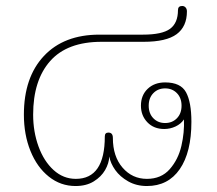

<svg xmlns="http://www.w3.org/2000/svg" viewBox="-20 -613 727 643"><path d="M60 -229Q60 -354 127 -425.5Q194 -497 313 -497H459Q523 -497 549.5 -516.5Q576 -536 576 -579Q576 -593 590 -593Q597 -593 601.5 -588Q606 -583 606 -575Q606 -524 571.5 -498.5Q537 -473 461 -473H320Q205 -473 148 -408.5Q91 -344 91 -229Q91 -172 109 -122.5Q127 -73 159.5 -43.5Q192 -14 234 -14Q331 -14 331 -156Q331 -169 343 -169Q358 -169 358 -151Q358 -89 390.5 -51.5Q423 -14 472 -14Q520 -14 548.5 -46.5Q577 -79 587.5 -124.5Q598 -170 596 -213Q586 -198 568 -189.5Q550 -181 530 -181Q495 -181 473.5 -203.5Q452 -226 452 -259Q452 -294 474.5 -315.5Q497 -337 533 -337Q585 -337 603 -304Q621 -271 621 -205Q621 -103 582 -46.5Q543 10 472 10Q437 10 409.5 -5.5Q382 -21 366 -43.5Q350 -66 346 -89Q345 -66 332 -43.5Q319 -21 294 -5.5Q269 10 233 10Q183 10 143.5 -21.5Q104 -53 82 -107.5Q60 -162 60 -229ZM588 -259Q588 -285 572.5 -301Q557 -317 533 -317Q509 -317 493.5 -301Q478 -285 478 -259Q478 -233 493.5 -217Q509 -201 533 -201Q557 -201 572.5 -217Q588 -233 588 -259Z"/></svg>

Font: Maitree ExtraLight
Style: Regular
Weight: 250
Designer: CadsonDemak Team
Foundry: CadsonDemak
Version: Version 1.002